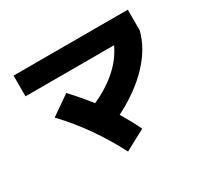

<svg xmlns="http://www.w3.org/2000/svg" viewBox="-153 -916 1244 1177"><g transform="rotate(-30 469.0 -328.0)"><path d="M439.5 48.8 585 -29.3C561.5 -78.1 535.6 -125.5 507.8 -171.9C706.1 -272 835.9 -409.7 873 -558.6V-705.1H64.5V-558.6H691.4C643.1 -454.6 551.3 -371.6 413.1 -308.6C376 -356.9 335.4 -404.3 291 -451.2L154.3 -356.4C269.5 -235.4 362.3 -100.6 439.5 48.8Z"/></g></svg>

Font: Pretendard Black
Style: Regular
Weight: 900
Designer: Base glyphs from Inter by Rasmus Andersson; Hangeul glyphs from Noto Sans CJK(Source Han Sans) by Jang Soo-young and Kan
Foundry: Kil Hyung-jin
Version: Version 1.309;Glyphs 3.2 (3225)